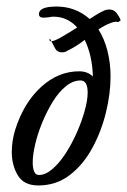

<svg xmlns="http://www.w3.org/2000/svg" viewBox="-20 -554 389 587"><path d="M97 13Q53 13 34.5 -18Q16 -49 16 -89Q16 -124 27 -159Q53 -240 105.5 -288Q158 -336 222 -336Q248 -336 264 -320Q262 -385 239 -432Q226 -422 212.5 -413.5Q199 -405 188 -400Q182 -396 177.5 -395Q173 -394 169 -394Q155 -394 148.5 -406Q142 -418 137 -428Q129 -428 132 -436Q134 -434 137 -428Q146 -428 168.5 -441Q191 -454 216 -470Q186 -503 144 -503Q140 -503 136.5 -502.5Q133 -502 128 -501Q124 -501 120.5 -500.5Q117 -500 113 -500Q99 -500 99 -511Q99 -534 153 -534Q211 -534 254 -496Q266 -504 277 -510.5Q288 -517 295 -520Q304 -525 314 -525Q328 -525 336.5 -514Q345 -503 349 -492L341 -486Q336 -490 319 -484Q302 -478 281 -464Q299 -436 308.5 -398.5Q318 -361 318 -320Q318 -268 304 -210.5Q290 -153 262.5 -102Q235 -51 193.5 -19Q152 13 97 13ZM99 -19Q119 -19 140.5 -37.5Q162 -56 181 -85.5Q200 -115 215 -149Q230 -183 239 -215.5Q248 -248 248 -271Q248 -308 226 -308Q203 -308 181 -290Q159 -272 141 -242.5Q123 -213 109 -179Q95 -145 87.5 -112.5Q80 -80 80 -57Q80 -40 84.5 -29.5Q89 -19 99 -19Z"/></svg>

Font: Birthstone Bounce Medium
Style: Regular
Weight: 500
Designer: Robert E. Leuschke
Foundry: Rob Leuschke
Version: Version 1.010; ttfautohint (v1.8.3)